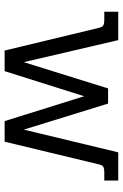

<svg xmlns="http://www.w3.org/2000/svg" viewBox="126 -646 520 811"><g transform="rotate(90 385.5 -240.0)"><path d="M97 -399Q94 -412 87 -416.5Q80 -421 63 -421H29V-480H149L242 -81L353 -437H417L527 -81L623 -480H742V-421H708Q691 -421 684 -416.5Q677 -412 674 -399L578 0H491L386 -336L280 0H193Z"/></g></svg>

Font: Pridi Light
Style: Regular
Weight: 300
Designer: Katatrad Team
Foundry: CadsonDemak
Version: Version 1.003